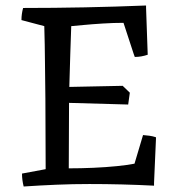

<svg xmlns="http://www.w3.org/2000/svg" viewBox="-20 -669 665 698"><path d="M66 9Q60 -15 60 -38L146 -54Q146 -120 145.5 -183.5Q145 -247 145 -310Q144 -375 143.5 -441Q143 -507 141 -574L58 -596Q58 -618 64 -640Q288 -640 511 -649V-641L517 -470Q505 -466 493.5 -464Q482 -462 470 -462L466 -473L429 -586Q393 -586 353.5 -583.5Q314 -581 282.5 -578Q251 -575 239 -574Q237 -529 235.5 -472Q234 -415 232 -353L426 -357L452 -332L446 -289L231 -295L230 -57Q274 -57 319.5 -59Q365 -61 404.5 -65Q444 -69 469 -74L500 -178Q512 -177 523.5 -175.5Q535 -174 547 -170V-164L540 -4V6Q423 0 305 0Q245 0 185.5 2.5Q126 5 66 9Z"/></svg>

Font: Labrada
Style: Regular
Weight: 400
Designer: Mercedes Jáuregui
Foundry: Omnibus-Type Team
Version: Version 1.000; ttfautohint (v1.8.4.7-5d5b)